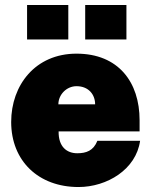

<svg xmlns="http://www.w3.org/2000/svg" viewBox="-20 -743 614 773"><path d="M255 -723H89V-584H255ZM489 -723H323V-584H489ZM216 -214H542V-259C542 -412 457 -527 288 -527C122 -527 25 -400 25 -252C25 -95 135 10 296 10C411 10 528 -61 544 -176H372C356 -136 327 -126 291 -126C249 -126 215 -152 216 -214ZM215 -323C215 -362 248 -396 288 -396C337 -396 363 -362 363 -323Z"/></svg>

Font: United Sans Black
Style: Regular
Weight: 900
Designer: Pablo Impallari, Rodrigo Fuenzalida (Modified by Dan O. Williams)
Version: Version 1.000;PS 001.000;hotconv 1.0.88;makeotf.lib2.5.64775